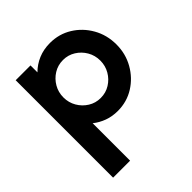

<svg xmlns="http://www.w3.org/2000/svg" viewBox="-177 -544 871 871"><g transform="rotate(-45 258.5 -108.5)"><path d="M51.4 208.3V-416.7H146.5V-372.2Q172.2 -397.9 206.2 -412.2Q240.3 -426.4 280.6 -426.4Q338.9 -426.4 386.1 -397.2Q433.3 -368.1 461.5 -318.4Q489.6 -268.8 489.6 -208.3Q489.6 -148.6 461.5 -99Q433.3 -49.3 386.1 -19.8Q338.9 9.7 280.6 9.7Q245.1 9.7 214.9 -1.4Q184.7 -12.5 160.4 -31.9V208.3ZM267.4 -86.8Q300.7 -86.8 327.4 -103.5Q354.2 -120.1 370.1 -147.6Q386.1 -175 386.1 -208.3Q386.1 -241.7 370.1 -269.1Q354.2 -296.5 327.4 -313.2Q300.7 -329.9 268.1 -329.9Q234.7 -329.9 208 -313.2Q181.2 -296.5 165.3 -269.1Q149.3 -241.7 149.3 -208.3Q149.3 -175 165.3 -147.6Q181.2 -120.1 208 -103.5Q234.7 -86.8 267.4 -86.8Z"/></g></svg>

Font: Afacad SemiBold
Style: Regular
Weight: 600
Designer: Kristian Moeller
Foundry: Dicotype
Version: Version 1.000